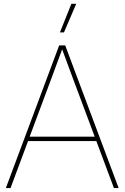

<svg xmlns="http://www.w3.org/2000/svg" viewBox="-20 -959 635 979"><path d="M9.8 0H33.7L123 -239.7H471.2L561 0H585L312.5 -727.5H281.7ZM285.6 -793.9H306.2L368.7 -939.5H343.8ZM131.3 -262.2 243.7 -563.5 296.9 -707.5 350.1 -563.5 462.9 -262.2Z"/></svg>

Font: Raveo Display Display Thin
Style: Regular
Weight: 100
Designer: Jakub Foglar, Rasmus Andersson (Inter)
Foundry: Jakubfoglar.com
Version: Version 1.100;Glyphs 3.2.3 (3260)